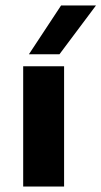

<svg xmlns="http://www.w3.org/2000/svg" viewBox="-20 -684 372 704"><path d="M65 -441H215V0H65ZM204 -664H332L198 -485H86Z"/></svg>

Font: Teachers[wght]
Style: Regular
Weight: 400
Designer: Alfredo Marco Pradil & Chank Diesel
Version: Version 1.000;Glyphs 3.1.2 (3151)